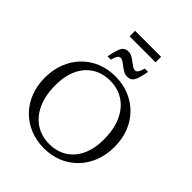

<svg xmlns="http://www.w3.org/2000/svg" viewBox="-271 -1144 1305 1305"><g transform="rotate(45 381.0 -491.5)"><path d="M380.5 -680Q453.5 -680 514.8 -654.8Q576 -629.5 621 -583.8Q666 -538 690.8 -475Q715.5 -412 715.5 -336Q715.5 -260 691 -196.8Q666.5 -133.5 621.5 -87Q576.5 -40.5 515.8 -15.2Q455 10 382 10Q309 10 247.8 -15.2Q186.5 -40.5 141.5 -86.2Q96.5 -132 71.8 -195.2Q47 -258.5 47 -334Q47 -410 71.5 -473.2Q96 -536.5 141 -583Q186 -629.5 247 -654.8Q308 -680 380.5 -680ZM385.5 -36Q460.5 -36 515 -70.8Q569.5 -105.5 599 -169.2Q628.5 -233 628.5 -320Q628.5 -420 596.2 -490Q564 -560 507.2 -597Q450.5 -634 377 -634Q302 -634 247.5 -599.2Q193 -564.5 163.5 -500.8Q134 -437 134 -350Q134 -250.5 166.2 -180.2Q198.5 -110 255.5 -73Q312.5 -36 385.5 -36ZM516 -858Q506.5 -807.5 496.8 -780.8Q487 -754 473.2 -744Q459.5 -734 437.5 -734Q419.5 -734 403 -743Q386.5 -752 371.2 -764Q356 -776 342.5 -785Q329 -794 317.5 -794Q310 -794 303.5 -790Q297 -786 291 -774Q285 -762 278 -738H246Q256 -788.5 265.8 -815.2Q275.5 -842 289.2 -852Q303 -862 324.5 -862Q342.5 -862 359 -853Q375.5 -844 390.8 -832Q406 -820 419.5 -811Q433 -802 444.5 -802Q452 -802 458.5 -806Q465 -810 471.2 -822.2Q477.5 -834.5 484 -858ZM256 -940V-993H506V-940Z"/></g></svg>

Font: Newsreader 16pt
Style: Regular
Weight: 400
Designer: Hugues Gentile
Foundry: Production Type
Version: Version 1.003